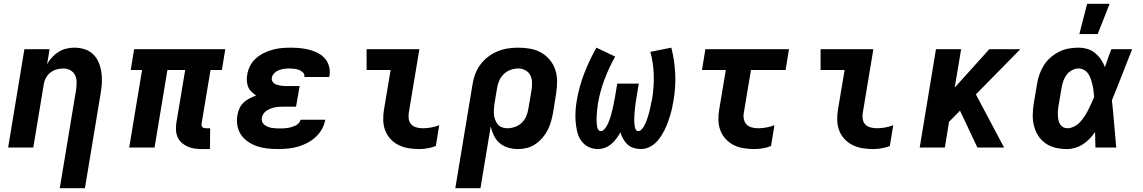

<svg xmlns="http://www.w3.org/2000/svg" viewBox="-20 -780 6040 1015"><path d="M296 215 382 -304Q385 -324 385 -344Q385 -364 377.5 -381Q370 -398 353 -408Q336 -418 316 -418Q298 -418 279.5 -413Q261 -408 246 -396Q231 -384 222 -366.5Q213 -349 211 -332L156 0H23L109 -520H242L229 -441Q240 -461 255.5 -477.5Q271 -494 290 -506Q309 -518 330.5 -523Q352 -528 373 -528Q402 -528 428 -519.5Q454 -511 472.5 -493Q491 -475 501.5 -450Q512 -425 516 -398Q520 -371 518.5 -342.5Q517 -314 512 -286L429 215Z M1090 8H1049Q1029 8 1010 5.5Q991 3 973.5 -4.5Q956 -12 942 -24Q928 -36 920 -53Q912 -70 910.5 -89.5Q909 -109 912 -129L959 -410H865L797 0H663L731 -410H671L689 -520H1171L1153 -410H1093L1046 -129Q1045 -123 1045.5 -118Q1046 -113 1049 -109Q1052 -105 1057.5 -103.5Q1063 -102 1068 -102H1091Z M1450 8Q1422 8 1394 5Q1366 2 1340.5 -6.5Q1315 -15 1292.5 -30Q1270 -45 1255 -66.5Q1240 -88 1235 -115.5Q1230 -143 1235 -171Q1238 -189 1246 -207Q1254 -225 1268 -238Q1282 -251 1299.5 -260Q1317 -269 1334 -275Q1321 -284 1309.5 -295Q1298 -306 1292 -320.5Q1286 -335 1285 -352Q1284 -369 1287 -386Q1291 -410 1302.5 -432.5Q1314 -455 1333.5 -472Q1353 -489 1375.5 -500Q1398 -511 1422 -517.5Q1446 -524 1470 -526Q1494 -528 1517 -528Q1543 -528 1567.5 -525.5Q1592 -523 1615.5 -517Q1639 -511 1661 -499.5Q1683 -488 1698 -470.5Q1713 -453 1719.5 -429Q1726 -405 1722 -380L1720 -373H1588L1589 -374Q1591 -388 1581.5 -397Q1572 -406 1560 -410.5Q1548 -415 1535 -416.5Q1522 -418 1508 -418Q1495 -418 1481 -416Q1467 -414 1454 -409Q1441 -404 1430 -393Q1419 -382 1417 -369Q1415 -360 1419 -352Q1423 -344 1429.5 -339Q1436 -334 1444.5 -331.5Q1453 -329 1462 -327.5Q1471 -326 1480 -325.5Q1489 -325 1498 -325H1564L1545 -216H1479Q1468 -216 1456.5 -215.5Q1445 -215 1433.5 -212.5Q1422 -210 1411 -206Q1400 -202 1390 -195.5Q1380 -189 1373 -179Q1366 -169 1364 -157Q1362 -146 1366 -136Q1370 -126 1378 -120Q1386 -114 1395.5 -110Q1405 -106 1416 -104Q1427 -102 1437.5 -101.5Q1448 -101 1459 -101Q1469 -101 1480 -101.5Q1491 -102 1501 -103.5Q1511 -105 1521 -108Q1531 -111 1541 -115.5Q1551 -120 1559 -128.5Q1567 -137 1569 -147H1699V-146Q1695 -121 1681.5 -97Q1668 -73 1647.5 -54.5Q1627 -36 1602.5 -23.5Q1578 -11 1552.5 -4Q1527 3 1501 5.5Q1475 8 1450 8Z M2196 8Q2167 8 2139.5 3.5Q2112 -1 2087.5 -13Q2063 -25 2044.5 -45Q2026 -65 2016.5 -90Q2007 -115 2006 -143.5Q2005 -172 2010 -201L2045 -410H1918V-520H2197L2141 -183Q2138 -166 2141 -149.5Q2144 -133 2154.5 -122Q2165 -111 2181.5 -106.5Q2198 -102 2215 -102Q2237 -102 2259 -106Q2281 -110 2302 -118L2284 -8Q2263 0 2240.5 4Q2218 8 2196 8Z M2387 215 2478 -334Q2482 -361 2492 -388Q2502 -415 2519.5 -438.5Q2537 -462 2560.5 -480Q2584 -498 2611 -509Q2638 -520 2665.5 -524Q2693 -528 2720 -528Q2752 -528 2783 -522.5Q2814 -517 2840.5 -502Q2867 -487 2886.5 -463.5Q2906 -440 2915.5 -411Q2925 -382 2925 -350Q2925 -318 2920 -286L2904 -186Q2900 -163 2893.5 -139.5Q2887 -116 2876 -94Q2865 -72 2848.5 -52.5Q2832 -33 2811 -18.5Q2790 -4 2766 2Q2742 8 2719 8Q2691 8 2666 0.5Q2641 -7 2621.5 -23.5Q2602 -40 2591 -63Q2580 -86 2574 -111L2520 215ZM2662 -102Q2682 -102 2702 -109Q2722 -116 2737.5 -130.5Q2753 -145 2761.5 -164.5Q2770 -184 2773 -204L2790 -304Q2793 -324 2792.5 -344.5Q2792 -365 2783.5 -382Q2775 -399 2757.5 -408.5Q2740 -418 2720 -418Q2700 -418 2680 -411Q2660 -404 2644.5 -389.5Q2629 -375 2620 -355.5Q2611 -336 2608 -316L2594 -232Q2592 -217 2591 -202Q2590 -187 2591.5 -173Q2593 -159 2598 -146Q2603 -133 2611.5 -122.5Q2620 -112 2633.5 -107Q2647 -102 2662 -102Z M3141 8Q3113 8 3089.5 -4Q3066 -16 3051.5 -37.5Q3037 -59 3031 -85Q3025 -111 3023 -138Q3021 -165 3022.5 -193Q3024 -221 3029 -248Q3041 -320 3068 -390.5Q3095 -461 3133 -528L3232 -481Q3199 -422 3175.5 -359.5Q3152 -297 3141 -233Q3140 -225 3139 -217Q3138 -209 3137 -201Q3136 -193 3135.5 -185Q3135 -177 3134.5 -169.5Q3134 -162 3134 -154Q3134 -146 3134 -138Q3134 -130 3135 -122.5Q3136 -115 3137.5 -107.5Q3139 -100 3143.5 -93.5Q3148 -87 3156 -87Q3165 -87 3173 -95Q3181 -103 3186 -111.5Q3191 -120 3195 -129Q3199 -138 3202.5 -147.5Q3206 -157 3208.5 -166Q3211 -175 3213.5 -184.5Q3216 -194 3218.5 -203.5Q3221 -213 3222.5 -222.5Q3224 -232 3226 -241.5Q3228 -251 3230 -260L3243 -338H3357L3344 -260Q3342 -252 3341.5 -244.5Q3341 -237 3339.5 -229Q3338 -221 3337.5 -213.5Q3337 -206 3336 -198.5Q3335 -191 3334.5 -183Q3334 -175 3333.5 -167.5Q3333 -160 3333 -152.5Q3333 -145 3333 -137.5Q3333 -130 3334 -122.5Q3335 -115 3336.5 -107.5Q3338 -100 3342 -93.5Q3346 -87 3354 -87Q3363 -87 3371 -95Q3379 -103 3384 -112Q3389 -121 3393 -130Q3397 -139 3400 -148Q3403 -157 3406 -166.5Q3409 -176 3411.5 -185Q3414 -194 3416 -203.5Q3418 -213 3420 -222.5Q3422 -232 3424 -241.5Q3426 -251 3428 -260Q3438 -323 3436 -385.5Q3434 -448 3418 -506L3529 -528Q3546 -461 3549.5 -390Q3553 -319 3540 -246Q3537 -227 3532.5 -207Q3528 -187 3522 -167.5Q3516 -148 3509 -129Q3502 -110 3492.5 -91.5Q3483 -73 3471 -55Q3459 -37 3443 -22.5Q3427 -8 3407.5 0Q3388 8 3368 8Q3348 8 3329 2Q3310 -4 3297 -16.5Q3284 -29 3274.5 -45.5Q3265 -62 3260 -80Q3250 -63 3238.5 -47.5Q3227 -32 3212 -19Q3197 -6 3178 1Q3159 8 3141 8Z M3968 8Q3939 8 3911 3.5Q3883 -1 3859 -13Q3835 -25 3816.5 -45Q3798 -65 3788.5 -90Q3779 -115 3778 -143.5Q3777 -172 3782 -201L3817 -410H3691L3709 -520H4151L4133 -410H3950L3912 -183Q3909 -166 3912.5 -149.5Q3916 -133 3926.5 -122Q3937 -111 3953.5 -106.5Q3970 -102 3987 -102Q4009 -102 4031 -106Q4053 -110 4074 -118L4056 -8Q4035 0 4012.5 4Q3990 8 3968 8Z M4596 8Q4567 8 4539.5 3.5Q4512 -1 4487.5 -13Q4463 -25 4444.5 -45Q4426 -65 4416.5 -90Q4407 -115 4406 -143.5Q4405 -172 4410 -201L4445 -410H4318V-520H4597L4541 -183Q4538 -166 4541 -149.5Q4544 -133 4554.5 -122Q4565 -111 4581.5 -106.5Q4598 -102 4615 -102Q4637 -102 4659 -106Q4681 -110 4702 -118L4684 -8Q4663 0 4640.5 4Q4618 8 4596 8Z M5147 0 5055 -195 4997 -136 4975 0H4842L4928 -520H5061L5027 -317L5210 -520H5374L5139 -281L5288 0Z M5621 8Q5590 8 5561.5 1.5Q5533 -5 5509 -21Q5485 -37 5469.5 -61Q5454 -85 5446.5 -113.5Q5439 -142 5439.5 -172.5Q5440 -203 5445 -234L5462 -334Q5466 -360 5474.5 -385Q5483 -410 5497.5 -433.5Q5512 -457 5533 -475.5Q5554 -494 5579 -506.5Q5604 -519 5629.5 -523.5Q5655 -528 5681 -528Q5706 -528 5729 -521Q5752 -514 5769.5 -499.5Q5787 -485 5800 -466Q5813 -447 5821 -425Q5829 -449 5837.5 -472.5Q5846 -496 5855 -520H5965Q5938 -453 5912 -385Q5886 -317 5858 -250Q5865 -188 5870 -125Q5875 -62 5881 0H5771Q5770 -20 5770 -40.5Q5770 -61 5769 -82Q5756 -63 5740 -46.5Q5724 -30 5705 -17.5Q5686 -5 5664 1.5Q5642 8 5621 8ZM5622 -102Q5640 -102 5658 -111Q5676 -120 5689 -134Q5702 -148 5713 -164.5Q5724 -181 5732.5 -198Q5741 -215 5749 -232.5Q5757 -250 5764 -267Q5763 -283 5761 -299Q5759 -315 5755.5 -330.5Q5752 -346 5747 -361Q5742 -376 5733.5 -389Q5725 -402 5711.5 -410Q5698 -418 5681 -418Q5664 -418 5646.5 -408.5Q5629 -399 5618 -384Q5607 -369 5601 -351.5Q5595 -334 5592 -316L5575 -216Q5573 -204 5572.5 -192Q5572 -180 5572.5 -168Q5573 -156 5575.5 -144.5Q5578 -133 5584 -123.5Q5590 -114 5600 -108Q5610 -102 5622 -102ZM5686 -600 5727 -760H5846L5783 -600Z"/></svg>

Font: Iosevka XBd Ex Obl
Style: Regular
Weight: 800
Width: 7
Italic angle: -9°
Monospace: yes
Designer: Belleve Invis
Foundry: Belleve Invis
Version: Version 32.5.0; ttfautohint (v1.8.4)